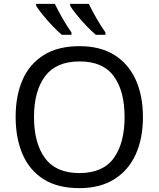

<svg xmlns="http://www.w3.org/2000/svg" viewBox="-20 -964 821 994"><path d="M720 -358Q720 -247 682.5 -164.5Q645 -82 571.5 -36Q498 10 391 10Q279 10 206 -36Q133 -82 97 -165Q61 -248 61 -359Q61 -469 97 -551Q133 -633 206.5 -679Q280 -725 392 -725Q499 -725 572 -679.5Q645 -634 682.5 -551.5Q720 -469 720 -358ZM156 -358Q156 -223 213 -145.5Q270 -68 391 -68Q513 -68 569 -145.5Q625 -223 625 -358Q625 -493 569 -569.5Q513 -646 392 -646Q271 -646 213.5 -569.5Q156 -493 156 -358ZM440 -944Q456 -910 480.5 -867.5Q505 -825 526 -796V-784H476Q454 -802 427 -830.5Q400 -859 377 -887.5Q354 -916 343 -934V-944ZM264 -944Q280 -910 304.5 -867.5Q329 -825 350 -796V-784H300Q278 -802 251 -830.5Q224 -859 201 -887.5Q178 -916 167 -934V-944Z"/></svg>

Font: Noto IKEA Arabic
Style: Regular
Weight: 400
Designer: Monotype Design Team
Foundry: Monotype Imaging Inc.
Version: Version 1.200